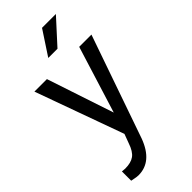

<svg xmlns="http://www.w3.org/2000/svg" viewBox="-299 -804 1072 1072"><g transform="rotate(-45 236.5 -268.5)"><path d="M241.2 -132.3 364.3 -528.3H460.9L248.5 81.5Q199.2 213.4 91.8 213.4L74.7 211.9L41 205.6V132.3L65.4 134.3Q111.3 134.3 137 115.7Q162.6 97.2 179.2 47.9L199.2 -5.9L10.7 -528.3H109.4ZM292.5 -750H401.9L271 -606.4H198.2Z"/></g></svg>

Font: Roboto-ThirdPerson-AD3FC
Style: ThirdPerson-AD3FC
Weight: 400
Designer: Google
Version: Version 2.137; 2017